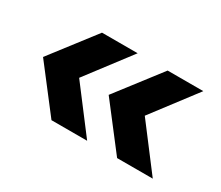

<svg xmlns="http://www.w3.org/2000/svg" viewBox="-79 -649 876 760"><g transform="rotate(30 359.0 -269.0)"><path d="M204 -69H367L215 -269L367 -469H204L50 -269ZM504 -69H667L515 -269L667 -469H504L350 -269Z"/></g></svg>

Font: Plus Jakarta Sans ExtraBold
Style: Regular
Weight: 800
Designer: Gumpita Rahayu
Foundry: Tokotype
Version: Version 2.004; ttfautohint (v1.8.3)